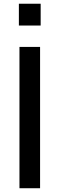

<svg xmlns="http://www.w3.org/2000/svg" viewBox="-20 -999 316 1019"><path d="M80.2 -979.2V-863.5H195.8V-979.2ZM83.3 -750V0H192.7V-750Z"/></svg>

Font: Manrope Semibold
Style: Regular
Weight: 600
Width: 4
Designer: Michael Sharanda
Foundry: Michael Sharanda
Version: Version 2.000;PS 002.000;hotconv 1.0.88;makeotf.lib2.5.64775